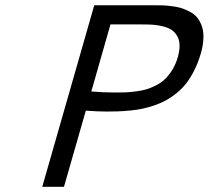

<svg xmlns="http://www.w3.org/2000/svg" viewBox="-20 -714 798 734"><path d="M340.3 -693.8H569.3Q587.4 -693.8 599.1 -693.6Q610.8 -693.4 632.6 -690.9Q654.3 -688.5 669.2 -684.3Q684.1 -680.2 702.1 -671.1Q720.2 -662.1 731.2 -649.9Q742.2 -637.7 750 -618.4Q757.8 -599.1 757.8 -574.7Q757.8 -543.9 747.6 -509.3Q737.8 -475.6 723.9 -447.5Q710 -419.4 694.1 -398.2Q678.2 -377 657.7 -360.1Q637.2 -343.3 617.4 -332Q597.7 -320.8 573.2 -312.3Q548.8 -303.7 527.6 -299.1Q506.3 -294.4 480 -291.7Q453.6 -289.1 433.1 -288.3Q412.6 -287.6 387.2 -287.6Q354.5 -287.6 308.1 -291L224.6 0H141.6ZM329.1 -364.3Q375 -360.4 417 -360.4Q440.9 -360.4 457.3 -360.8Q473.6 -361.3 497.6 -364.3Q521.5 -367.2 538.8 -372.3Q556.2 -377.4 576.4 -387.7Q596.7 -397.9 611.1 -411.9Q625.5 -425.8 638.7 -447Q651.9 -468.3 659.7 -495.6Q666.5 -519 666.5 -539.1Q666.5 -561 657.2 -576.7Q647.9 -592.3 634.8 -600.6Q621.6 -608.9 600.6 -613.8Q579.6 -618.7 563 -619.6Q546.4 -620.6 523.4 -620.6H402.3Z"/></svg>

Font: Cantarell
Style: Italic
Weight: 400
Italic angle: -16°
Designer: Dave Crossland
Version: Version 1.004